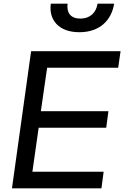

<svg xmlns="http://www.w3.org/2000/svg" viewBox="-20 -1023 675 1043"><path d="M45 0H531L543 -90H156L190 -329H557L569 -419H202L236 -655H622L635 -745H149ZM256 -1003C244 -917 297 -848 411 -848C524 -848 586 -915 600 -1003H510C502 -952 467 -922 417 -922C365 -922 341 -952 347 -1003Z"/></svg>

Font: Mluvka Medium
Style: Italic
Weight: 500
Italic angle: -8°
Designer: Modified by Jiří Krblich, Original typeface by Gumpita Rahayu
Foundry: Gumpita Rahayu & Jiří Krblich
Version: Version 2.000;Glyphs 3.1.1 (3134)